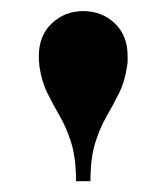

<svg xmlns="http://www.w3.org/2000/svg" viewBox="-20 -780 300 346"><path d="M117 -453.5Q117 -495 108.5 -522.2Q100 -549.5 88 -570.2Q76 -591 65.5 -612Q55 -633 51 -661Q50.5 -666.5 50.2 -670.5Q50 -674.5 50 -679Q50 -716 73.5 -738Q97 -760 130 -760Q163.5 -760 186.8 -738Q210 -716 210 -679Q210 -674.5 210 -670.5Q210 -666.5 209 -661Q205 -633 194.5 -612Q184 -591 172 -570.2Q160 -549.5 151.5 -522.2Q143 -495 143 -453.5Z"/></svg>

Font: Bodoni Moda 9pt
Style: Bold
Weight: 700
Designer: Owen Earl
Foundry: indestructible type
Version: Version 2.005